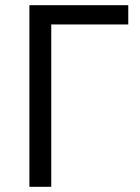

<svg xmlns="http://www.w3.org/2000/svg" viewBox="-20 -718 539 738"><path d="M93 0V-698H473V-624H177V0Z"/></svg>

Font: IBM Plex Sans
Style: Regular
Weight: 400
Designer: Mike Abbink, Paul van der Laan, Pieter van Rosmalen
Foundry: Bold Monday
Version: Version 3.201